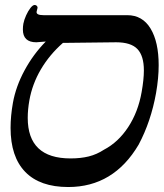

<svg xmlns="http://www.w3.org/2000/svg" viewBox="-20 -741 658 772"><path d="M537.5 -159.5Q437 11 254.5 11Q140.5 11 81.5 -49.8Q22.5 -110.5 22.5 -227Q22.5 -274.5 32 -328Q44 -394 78.8 -458.2Q113.5 -522.5 164 -574L126 -571Q72 -571 72 -622.5Q72 -634.5 74 -646Q77 -661.5 85 -679.2Q93 -697 102.5 -709Q112 -721 119.5 -721Q125 -721 128.2 -717.2Q131.5 -713.5 131 -709.5L127.5 -695.5Q123.5 -680 154.5 -680H491.5Q553 -680 585.5 -626Q618 -572 618 -479Q618 -427 607.5 -367Q587 -252.5 537.5 -159.5ZM558.5 -458Q558.5 -516.5 532.5 -543.8Q506.5 -571 447 -571L233 -568.5Q179 -521 144.2 -461.8Q109.5 -402.5 98 -337Q91.5 -300 91.5 -267Q91.5 -104 263.5 -104Q304.5 -104 336.8 -112Q369 -120 398 -139Q455.5 -169 495.5 -230Q535.5 -291 549.5 -371Q558.5 -421.5 558.5 -458Z"/></svg>

Font: JuliaMono MediumItalic
Style: Regular
Weight: 500
Italic angle: -9°
Monospace: yes
Designer: cormullion
Foundry: corm
Version: Version 0.049; ttfautohint (v1.8.4)